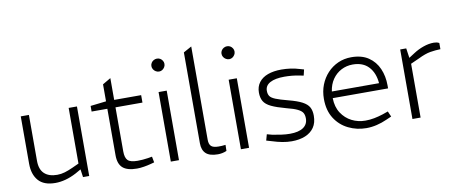

<svg xmlns="http://www.w3.org/2000/svg" viewBox="-67 -1055 3213 1346"><g transform="rotate(-10 1539.0 -381.5)"><path d="M235 7Q153 7 114.5 -37.5Q76 -82 76 -157V-495H134V-168Q134 -107 166 -77Q198 -47 257 -47Q285 -47 311.5 -55Q338 -63 369 -77L417 -99V-495H476V0H432L422 -70L434 -62L385 -34Q345 -13 307.5 -3Q270 7 235 7Z M816 7Q747 7 715 -21Q683 -49 683 -111V-442H571V-482L683 -495V-616L741 -650V-495H933V-442H741V-128Q741 -83 759.5 -64.5Q778 -46 829 -46Q847 -46 865.5 -47.5Q884 -49 904 -52L933 -57L941 -15L915 -8Q893 -2 865.5 2.5Q838 7 816 7Z M1057 0V-495H1115V0ZM1086 -636Q1074 -636 1063 -642.5Q1052 -649 1045.5 -659.5Q1039 -670 1039 -683Q1039 -695 1045.5 -705.5Q1052 -716 1063 -722Q1074 -728 1086 -728Q1099 -728 1109 -722Q1119 -716 1125.5 -705.5Q1132 -695 1132 -683Q1132 -670 1125.5 -659.5Q1119 -649 1109 -642.5Q1099 -636 1086 -636Z M1392 7Q1333 7 1306.5 -18Q1280 -43 1280 -91V-738L1338 -770V-106Q1338 -74 1353 -60Q1368 -46 1405 -46Q1416 -46 1428 -46.5Q1440 -47 1455 -49L1454 -6Q1438 1 1422 4Q1406 7 1392 7Z M1556 0V-495H1614V0ZM1585 -636Q1573 -636 1562 -642.5Q1551 -649 1544.5 -659.5Q1538 -670 1538 -683Q1538 -695 1544.5 -705.5Q1551 -716 1562 -722Q1573 -728 1585 -728Q1598 -728 1608 -722Q1618 -716 1624.5 -705.5Q1631 -695 1631 -683Q1631 -670 1624.5 -659.5Q1618 -649 1608 -642.5Q1598 -636 1585 -636Z M1917 7Q1885 7 1850.5 0.5Q1816 -6 1779 -18L1741 -29L1753 -72L1790 -62Q1821 -56 1853 -51.5Q1885 -47 1914 -47Q1976 -47 2009 -69.5Q2042 -92 2042 -134Q2042 -158 2033 -173.5Q2024 -189 1998 -202Q1972 -215 1920 -228Q1853 -246 1815.5 -264Q1778 -282 1763.5 -307Q1749 -332 1749 -369Q1749 -411 1771.5 -441Q1794 -471 1835 -486Q1876 -501 1932 -501Q1964 -501 1996.5 -496.5Q2029 -492 2061 -482L2089 -474L2079 -432L2053 -437Q2025 -443 1997.5 -445.5Q1970 -448 1944 -448Q1878 -448 1842 -428.5Q1806 -409 1806 -372Q1806 -348 1816 -333.5Q1826 -319 1855.5 -307Q1885 -295 1943 -280Q2005 -264 2039 -246Q2073 -228 2086.5 -204Q2100 -180 2100 -143Q2100 -93 2077.5 -60Q2055 -27 2014 -10Q1973 7 1917 7Z M2449 7Q2381 7 2321.5 -22Q2262 -51 2226 -107.5Q2190 -164 2190 -246Q2190 -300 2208 -346Q2226 -392 2258.5 -427Q2291 -462 2334.5 -481.5Q2378 -501 2429 -501Q2503 -501 2551 -468.5Q2599 -436 2622.5 -382Q2646 -328 2646 -263V-241H2252Q2253 -178 2281.5 -134.5Q2310 -91 2354.5 -68.5Q2399 -46 2451 -46Q2483 -46 2514 -52Q2545 -58 2576 -68L2616 -82L2633 -43L2594 -26Q2561 -11 2523.5 -2Q2486 7 2449 7ZM2254 -288H2590Q2584 -362 2543.5 -405.5Q2503 -449 2430 -449Q2386 -449 2348.5 -429.5Q2311 -410 2286 -374Q2261 -338 2254 -288Z M2777 0V-495H2820L2830 -426L2872 -453Q2904 -474 2942.5 -487.5Q2981 -501 3017 -501Q3027 -501 3036.5 -499Q3046 -497 3055 -492V-448Q3018 -447 2982 -441Q2946 -435 2895 -410L2835 -383V0Z"/></g></svg>

Font: REM Medium ExtraLight
Style: Regular
Weight: 250
Version: Version 1.005;gftools[0.9.28]